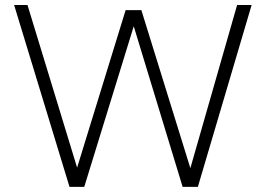

<svg xmlns="http://www.w3.org/2000/svg" viewBox="-20 -730 1038 750"><path d="M309.1 0 502.4 -627.4 693.4 0H752.9L962.9 -710.4H906.2L723.6 -73.2L532.2 -690.4H470.7L281.2 -75.2L87.4 -710.4H35.2L251.5 0Z"/></svg>

Font: My Font
Style: ExtraLight
Weight: 500
Designer: Vernon Adams
Foundry: newtypography
Version: Version 0.001